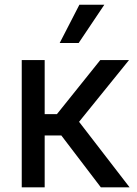

<svg xmlns="http://www.w3.org/2000/svg" viewBox="-20 -803 588 823"><path d="M171.5 0V-222.3H242.9L412.3 0H535.5L318.9 -280.9L533 -545.5H409.8L224.1 -313.9H171.5V-545.5H73.2V0ZM235.8 -618.6H317.1L427.2 -782.7H320.3Z"/></svg>

Font: Inter 465
Style: Regular
Weight: 400
Designer: Rasmus Andersson
Foundry: rsms
Version: Version 3.019;Glyphs 3.1.2 (3151)